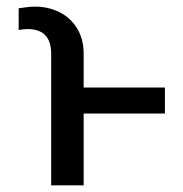

<svg xmlns="http://www.w3.org/2000/svg" viewBox="-20 -557 551 577"><path d="M133.8 0V-395.5Q133.8 -469.7 62.5 -469.7Q56.6 -469.7 49.6 -468.8Q42.5 -467.8 36.1 -466.8V-532.2Q67.9 -537.1 85 -537.1Q124.5 -537.1 158 -520.8Q191.4 -504.4 211.4 -472.2Q231.4 -439.9 231.4 -395.5V-293.9H475.6V-215.8H231.4V0Z"/></svg>

Font: Pretendard JP
Style: Regular
Weight: 400
Designer: Base glyphs from Inter by Rasmus Andersson; Hangeul glyphs from Noto Sans CJK(Source Han Sans) by Jang Soo-young and Kan
Foundry: Kil Hyung-jin
Version: Version 1.309